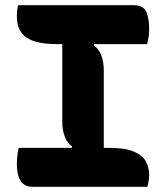

<svg xmlns="http://www.w3.org/2000/svg" viewBox="-20 -720 640 740"><path d="M380 -122H248L258 -156Q240 -167 230 -192.5Q220 -218 220 -252Q220 -293 220 -333.5Q220 -374 220 -415Q220 -456 220 -496.5Q220 -537 220 -578H352L342 -544Q360 -533 370 -507.5Q380 -482 380 -448Q380 -407 380 -366.5Q380 -326 380 -285Q380 -244 380 -203.5Q380 -163 380 -122ZM548 0H107Q90 0 78 -6Q66 -12 59 -23.5Q52 -35 48.5 -51Q45 -67 45 -88Q45 -100 46 -111Q47 -122 48.5 -132.5Q50 -143 52 -150H402Q462 -150 495.5 -136Q529 -122 542 -98Q555 -74 555 -45Q555 -37 554 -29.5Q553 -22 551.5 -14.5Q550 -7 548 0ZM50 -700H493Q534 -700 544.5 -673Q555 -646 555 -608Q555 -601 554.5 -594Q554 -587 553 -579.5Q552 -572 550.5 -565Q549 -558 547 -550H199Q120 -550 82.5 -575Q45 -600 45 -658Q45 -664 45.5 -670Q46 -676 46.5 -681.5Q47 -687 48 -692Q49 -697 50 -700Z"/></svg>

Font: Recursive Monospace Casual ExtraBold
Style: Regular
Weight: 800
Version: Version 1.047